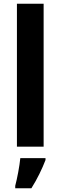

<svg xmlns="http://www.w3.org/2000/svg" viewBox="-20 -780 322 1021"><path d="M212 0V-760H70V0ZM222 71V61H88C84 103 71 171 61 208V221H147C178 172 204 118 222 71Z"/></svg>

Font: Noto Sans Myanmar SemiCondensed
Style: Bold
Weight: 700
Width: 4
Designer: Monotype Design Team
Foundry: Monotype Imaging Inc.
Version: Version 2.107